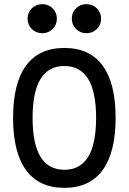

<svg xmlns="http://www.w3.org/2000/svg" viewBox="-20 -893 620 925"><path d="M290 12Q168 12 105.5 -73.5Q43 -159 43 -325Q43 -492 105.5 -577Q168 -662 290 -662Q412 -662 474.5 -577Q537 -492 537 -325Q537 -159 474.5 -73.5Q412 12 290 12ZM290 -75Q443 -75 443 -325Q443 -575 290 -575Q137 -575 137 -325Q137 -75 290 -75ZM184 -733Q154 -733 133.5 -753Q113 -773 113 -803Q113 -833 133.5 -853Q154 -873 184 -873Q213 -873 233.5 -853Q254 -833 254 -803Q254 -773 233.5 -753Q213 -733 184 -733ZM396 -733Q367 -733 346.5 -753Q326 -773 326 -803Q326 -833 346.5 -853Q367 -873 396 -873Q426 -873 446.5 -853Q467 -833 467 -803Q467 -773 446.5 -753Q426 -733 396 -733Z"/></svg>

Font: Sometype Mono Medium
Style: Regular
Weight: 500
Monospace: yes
Designer: Ryoichi Tsunekawa
Foundry: Dharma Type
Version: Version 1.000; ttfautohint (v1.8.3)